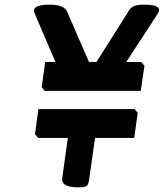

<svg xmlns="http://www.w3.org/2000/svg" viewBox="-20 -788 703 824"><path d="M126 -743Q126 -768 193.5 -768Q261 -768 271 -731L362 -522H394L528 -734Q538 -754 553 -761Q568 -768 598 -768Q663 -768 663 -745Q663 -739 658 -731L522 -522H586L600 -506L584 -398H172L159 -414L174 -522H218L128 -732Q126 -738 126 -743ZM318 16Q247 16 247 -17Q247 -19 247 -22L271 -196H144L130 -212L145 -320H557L571 -304L556 -196H388L363 -21Q360 3 353 9.5Q346 16 318 16Z"/></svg>

Font: Chau Philomene One
Style: Italic
Weight: 400
Designer: Vicente Lamonaca
Foundry: TipoType
Version: Version 1.002